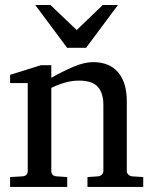

<svg xmlns="http://www.w3.org/2000/svg" viewBox="-20 -740 607 760"><path d="M546.9 0H326.2V-39.1L368.2 -42Q377 -43 383.1 -48.8Q389.2 -54.7 389.2 -64V-324.2Q389.2 -371.6 367.2 -396.2Q345.2 -420.9 293 -420.9Q264.6 -420.9 236.6 -412.8Q208.5 -404.8 183.1 -392.1V-64Q183.1 -43.5 204.1 -42L246.1 -39.1V0H20V-39.1L68.8 -42Q89.8 -43.5 89.8 -64V-411.1H20V-443.8L142.1 -481.9H183.1V-432.1Q225.1 -456.1 269.3 -475.1Q313.5 -494.1 348.1 -494.1Q413.6 -494.1 447.8 -453.4Q481.9 -412.6 481.9 -339.8V-64Q481.9 -54.7 488 -48.8Q494.1 -43 502.9 -42L546.9 -39.1ZM446.8 -720.2 320.8 -550.8H245.6L119.6 -720.2H179.7L283.7 -621.1L386.7 -720.2Z"/></svg>

Font: Charis
Style: Regular
Weight: 400
Designer: Walt Agee, Miriam Martin, Annie Olsen, Victor Gaultney, Lorna Priest, Alan Ward, Bob Hallissy, Martin Hosken, Sharon Cor
Foundry: SIL Global
Version: Version 7.000